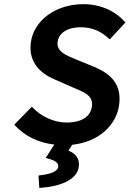

<svg xmlns="http://www.w3.org/2000/svg" viewBox="-20 -686 623 923"><path d="M257 -484C262 -527 304 -555 367 -555C424 -555 466 -535 504 -500L508 -497L583 -578L579 -582C533 -634 462 -666 381 -666C246 -666 141 -586 128 -480C116 -383 179 -331 243 -304L332 -265C391 -240 428 -225 422 -175C416 -128 376 -97 300 -97C239 -97 178 -126 137 -169L133 -173L49 -87L51 -84C98 -33 163 0 241 9L200 73L206 75C250 86 262 99 260 116C257 138 224 151 170 157L165 158L169 217H174C263 211 351 182 359 114C364 73 340 51 309 38L327 10C457 -4 541 -86 553 -184C565 -280 514 -329 439 -362L351 -398C297 -420 251 -438 257 -484Z"/></svg>

Font: Falling Sky
Style: MedObl
Weight: 500
Designer: Paul D. Hunt
Foundry: Adobe Systems Incorporated
Version: Version 1.02